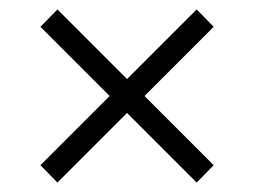

<svg xmlns="http://www.w3.org/2000/svg" viewBox="-20 -476 540 408"><path d="M102 -88 66 -125 213 -272 66 -419 102 -456 250 -308 398 -456 434 -419 287 -272 434 -125 398 -88 250 -236Z"/></svg>

Font: Spectral
Style: Regular
Weight: 400
Designer: Jean-Baptiste Levee
Foundry: Production Type
Version: Version 2.001